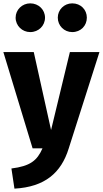

<svg xmlns="http://www.w3.org/2000/svg" viewBox="-26 -883 612 1143"><path d="M154 -863C106 -863 67 -825 67 -778C67 -730 106 -692 154 -692C204 -692 242 -730 242 -778C242 -825 204 -863 154 -863ZM404 -863C356 -863 318 -825 318 -778C318 -730 356 -692 404 -692C455 -692 491 -730 491 -778C491 -825 455 -863 404 -863ZM566 -573H390L278 -109L175 -573H-6L168 0H227C195 73 154 106 42 120L60 240C241 230 338 146 383 1Z"/></svg>

Font: Glow Sans SC Normal ExtraBold
Style: Regular
Weight: 800
Designer: Ryoko NISHIZUKA (kana, bopomofo & ideographs); Paul D. Hunt (Latin, Greek & Cyrillic); Sandoll Communications, Soo-young
Version: Version 0.93